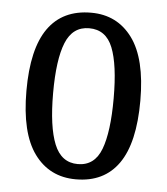

<svg xmlns="http://www.w3.org/2000/svg" viewBox="-45 -587 554 638"><g transform="rotate(5 232.0 -268.0)"><path d="M231 10Q143 10 92.5 -59Q42 -128 42 -269Q42 -409 90.5 -477.5Q139 -546 234 -546Q321 -546 371.5 -477.5Q422 -409 422 -269Q422 -128 373.5 -59Q325 10 231 10ZM233 -41Q289 -41 311 -99Q333 -157 333 -269Q333 -381 310.5 -437.5Q288 -494 232 -494Q177 -494 154 -437.5Q131 -381 131 -269Q131 -157 154.5 -99Q178 -41 233 -41Z"/></g></svg>

Font: Noto Serif Ethiopic ExtraCondensed
Style: Regular
Weight: 400
Width: 2
Designer: Monotype Design Team
Foundry: Monotype Imaging Inc.
Version: Version 2.102; ttfautohint (v1.8.4.7-5d5b)